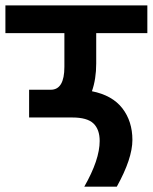

<svg xmlns="http://www.w3.org/2000/svg" viewBox="-32 -701 573 721"><path d="M329.3 -462.6Q329.3 -404.4 313.2 -358.4Q389.7 -343.2 427.5 -294.3Q465.2 -245.4 465.2 -175.5Q465.2 -105.6 406.6 0H284.5Q342.3 -101.2 342.3 -171.6Q342.3 -215 318.9 -237.4Q295.4 -259.8 239.4 -259.8H77.3V-364H158.6Q209.8 -364 209.8 -450V-576.5H-11.7V-680.7H521.3V-576.5H329.3Z"/></svg>

Font: Puralecka Narrow
Style: Bold
Weight: 700
Designer: Hector Gatti, Marcela Romero, Pablo Cosgaya and Nicolas Silva
Version: Version 1.004;PS 001.004;hotconv 1.0.70;makeotf.lib2.5.58329